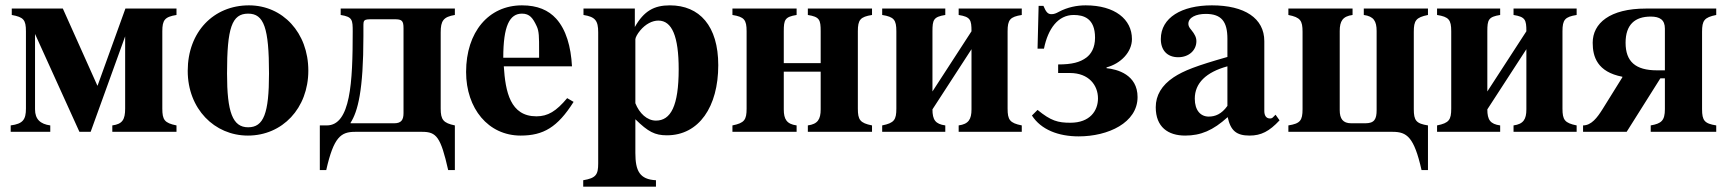

<svg xmlns="http://www.w3.org/2000/svg" viewBox="-20 -493 6455 718"><path d="M400 0H640V-24C595 -33 587 -45 587 -87V-376C587 -418 596 -430 640 -437V-461H449L345 -173H344L215 -461H24V-437C68 -429 77 -419 77 -376V-87C77 -46 66 -30 20 -24V0H168V-24C131 -29 111 -47 111 -84V-366L277 0H319L448 -357V-87C448 -46 438 -29 400 -24Z M908 -442C967 -442 986 -389 986 -218C986 -69 966 -17 908 -17C850 -17 829 -73 829 -218C829 -389 847 -442 908 -442ZM911 -473C779 -473 682 -374 682 -228C682 -86 782 14 907 14C1036 14 1133 -88 1133 -229C1133 -371 1037 -473 911 -473Z M1339 -393C1339 -419 1339 -421 1374 -421H1455C1483 -421 1489 -416 1489 -387V-70C1489 -44 1480 -32 1454 -32H1291V-34C1318 -76 1339 -154 1339 -358ZM1176 -24V143H1200C1228 19 1255 0 1308 0H1559C1612 0 1628 19 1656 143H1681V-24C1638 -33 1628 -45 1628 -87V-372C1628 -415 1638 -430 1681 -437V-461H1254V-437C1298 -430 1299 -419 1299 -375C1299 -185 1291 -24 1202 -24Z M1862 -277C1862 -397 1886 -442 1932 -442C1961 -442 1973 -425 1987 -395C1996 -376 1996 -355 1996 -303V-277ZM2101 -126C2060 -77 2029 -58 1986 -58C1888 -58 1870 -150 1864 -245H2119C2115 -319 2097 -382 2060 -423C2031 -455 1990 -473 1932 -473C1807 -473 1723 -373 1723 -224C1723 -87 1806 14 1927 14C2012 14 2065 -17 2125 -112Z M2356 -346C2356 -352 2363 -366 2374 -379C2394 -403 2419 -416 2442 -416C2493 -416 2518 -357 2518 -234C2518 -96 2488 -42 2433 -42C2400 -42 2371 -69 2356 -107ZM2354 -461H2162V-437C2206 -430 2217 -416 2217 -372V118C2217 160 2209 173 2161 181V205H2433V181C2372 178 2356 146 2356 79V-47C2404 0 2429 13 2474 13C2594 13 2666 -94 2666 -249C2666 -396 2596 -473 2485 -473C2426 -473 2388 -452 2354 -392Z M3049 -84C3049 -47 3038 -29 3001 -24V0H3241V-24C3196 -33 3188 -45 3188 -87V-376C3188 -419 3197 -430 3241 -437V-461H3001V-437C3045 -430 3049 -419 3049 -376V-257H2911V-376C2911 -419 2915 -430 2959 -437V-461H2719V-437C2763 -430 2772 -419 2772 -376V-87C2772 -45 2764 -33 2719 -24V0H2959V-24C2922 -29 2911 -47 2911 -84V-225H3049Z M3613 -84C3613 -47 3602 -29 3565 -24V0H3801V-24C3756 -33 3748 -45 3748 -87V-376C3748 -419 3757 -430 3801 -437V-461H3565V-437C3609 -430 3613 -419 3613 -376L3467 -151V-376C3467 -419 3471 -430 3515 -437V-461H3279V-437C3323 -430 3332 -419 3332 -376V-87C3332 -45 3324 -33 3279 -24V0H3515V-24C3478 -29 3467 -45 3467 -84L3613 -309Z M3860 -311H3884C3899 -386 3937 -437 3995 -437C4032 -437 4075 -425 4075 -352C4075 -314 4060 -291 4043 -278C4019 -260 3989 -252 3937 -252V-220H3981C4052 -220 4086 -174 4086 -125C4086 -79 4056 -34 3983 -34C3936 -34 3910 -41 3860 -82L3839 -61C3873 -8 3938 17 4014 17C4124 17 4234 -34 4234 -130C4234 -214 4158 -234 4118 -238V-241C4171 -255 4213 -298 4213 -347C4213 -421 4149 -473 4040 -473C4007 -473 3972 -466 3940 -449C3929 -443 3922 -440 3912 -440C3899 -440 3892 -447 3882 -471H3864Z M4570 -97C4548 -66 4524 -57 4500 -57C4470 -57 4448 -80 4448 -124C4448 -182 4490 -223 4570 -245ZM4750 -64 4740 -54C4737 -51 4734 -50 4729 -50C4715 -50 4708 -61 4708 -78V-339C4708 -425 4634 -473 4512 -473C4399 -473 4321 -427 4321 -347C4321 -305 4345 -279 4386 -279C4426 -279 4454 -305 4454 -339C4454 -353 4448 -365 4435 -381C4426 -391 4424 -398 4424 -404C4424 -428 4453 -441 4489 -441C4548 -441 4570 -412 4570 -348V-280C4454 -247 4407 -229 4369 -204C4324 -174 4302 -136 4302 -92C4302 -18 4348 14 4412 14C4470 14 4516 -5 4571 -55C4582 -4 4604 14 4653 14C4696 14 4727 -2 4765 -43Z M4990 -377C4990 -414 5001 -432 5038 -437V-461H4798V-437C4843 -428 4851 -416 4851 -374V-85C4851 -42 4842 -31 4798 -24V0H5188C5241 0 5268 19 5296 143H5320V-24C5276 -31 5267 -42 5267 -85V-374C5267 -416 5275 -428 5320 -437V-461H5080V-437C5117 -432 5128 -414 5128 -377V-81C5128 -48 5120 -32 5086 -32H5033C5002 -32 4990 -49 4990 -81Z M5688 -84C5688 -47 5677 -29 5640 -24V0H5876V-24C5831 -33 5823 -45 5823 -87V-376C5823 -419 5832 -430 5876 -437V-461H5640V-437C5684 -430 5688 -419 5688 -376L5542 -151V-376C5542 -419 5546 -430 5590 -437V-461H5354V-437C5398 -430 5407 -419 5407 -376V-87C5407 -45 5399 -33 5354 -24V0H5590V-24C5553 -29 5542 -45 5542 -84L5688 -309Z M6206 -230H6176C6096 -230 6059 -263 6059 -333C6059 -401 6094 -431 6153 -431C6187 -431 6206 -419 6206 -386ZM6206 -85C6206 -42 6193 -31 6153 -24V0H6398V-24C6354 -31 6345 -42 6345 -85V-374C6345 -416 6353 -428 6398 -437V-461H6135C6000 -461 5936 -406 5936 -333C5936 -281 5953 -224 6047 -206V-204L5973 -85C5953 -53 5931 -24 5900 -24V0H6063L6189 -200H6206Z"/></svg>

Font: XITS
Style: Bold
Weight: 700
Designer: MicroPress Inc., with final additions and corrections provided by Coen Hoffman, Elsevier (retired)
Version: Version 1.302